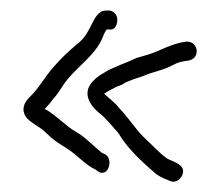

<svg xmlns="http://www.w3.org/2000/svg" viewBox="-20 -442 425 365"><path d="M29 -220C38 -208 55 -202 67 -190C81 -176 89 -171 107 -160C126 -148 143 -128 161 -120L168 -115C187 -106 195 -139 181 -148L173 -152C159 -163 144 -180 125 -191C104 -203 88 -222 67 -234C66 -234 66 -234 65 -235C72 -242 77 -248 81 -254C92 -265 98 -279 109 -292C131 -318 159 -337 173 -366C175 -370 178 -380 183 -386H188C197 -384 203 -393 203 -404C203 -415 196 -420 189 -422H182C172 -422 165 -416 158 -403C148 -384 143 -370 125 -357C110 -344 96 -331 83 -316C65 -296 56 -277 38 -259C24 -246 21 -233 29 -220ZM152 -282C135 -257 160 -233 174 -223C184 -213 195 -201 205 -189C223 -159 249 -135 277 -111C287 -104 294 -102 303 -98C314 -93 323 -102 326 -108C336 -129 309 -134 297 -141C285 -150 274 -161 263 -172C257 -178 250 -184 245 -190C233 -204 219 -224 207 -236C197 -249 189 -253 178 -264C184 -268 193 -273 196 -274C203 -279 211 -279 218 -285C227 -289 238 -293 251 -297C271 -306 290 -308 308 -318C319 -324 325 -325 339 -327C361 -331 358 -363 335 -363C304 -359 287 -346 261 -338L240 -332C233 -329 227 -326 222 -324L207 -318C199 -314 192 -312 185 -308L170 -299C163 -294 157 -289 152 -282Z"/></svg>

Font: Stray Cat
Style: Cn
Weight: 400
Version: Version 1.0